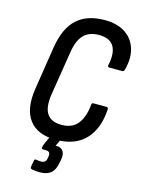

<svg xmlns="http://www.w3.org/2000/svg" viewBox="-127 -736 745 1004"><g transform="rotate(15 245.5 -234.5)"><path d="M226 8Q127 8 82.5 -50.5Q38 -109 54 -218L91 -456Q108 -562 162.5 -612.5Q217 -663 314 -663Q380 -663 423.5 -635Q467 -607 483 -556.5Q499 -506 481 -439Q478 -429 470 -429H400Q390 -429 391 -439Q406 -506 385 -543Q364 -580 304 -580Q251 -580 221.5 -549.5Q192 -519 182 -454L144 -216Q133 -144 156 -109.5Q179 -75 235 -75Q294 -75 323 -113Q352 -151 358 -216Q358 -227 368 -227H438Q448 -227 448 -216Q442 -110 386 -51Q330 8 226 8ZM188 194Q177 194 166.5 193Q156 192 147 190Q137 187 138 179L144 144Q146 134 154 135Q161 136 167.5 137Q174 138 180 138Q208 138 211 113L213 101Q215 86 209 80Q203 74 189 74H177Q166 74 168 64Q169 59 170 54.5Q171 50 173 46L204 -23Q209 -33 216 -33H257Q263 -33 264.5 -30.5Q266 -28 263 -22L234 38H239Q263 38 274.5 54Q286 70 281 99L277 119Q270 159 249 176.5Q228 194 188 194Z"/></g></svg>

Font: Sofia Sans Condensed SemiBold
Style: Italic
Weight: 600
Italic angle: -9°
Version: Version 4.100